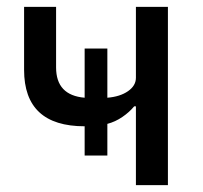

<svg xmlns="http://www.w3.org/2000/svg" viewBox="-20 -538 590 558"><path d="M375 -229H370Q356 -212 335.5 -198Q315 -184 292 -178V-86H226V-171Q50 -171 50 -335V-518H143V-342Q143 -261 226 -254V-397H292V-254Q329 -257 352 -273Q375 -289 375 -312V-518H468V0H375Z"/></svg>

Font: IBM Plex Sans Text
Style: Regular
Weight: 450
Designer: Mike Abbink, Paul van der Laan, Pieter van Rosmalen
Foundry: Bold Monday
Version: Version 3.005